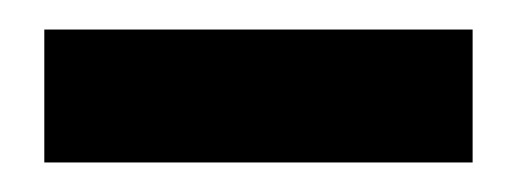

<svg xmlns="http://www.w3.org/2000/svg" viewBox="-20 -680 350 130"><path d="M10 -660V-570H300V-660Z"/></svg>

Font: Scada
Style: Bold
Weight: 700
Designer: Jovanny Lemonad
Foundry: Jovanny Lemonad
Version: Version 3.005